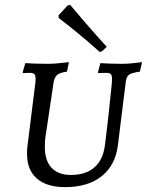

<svg xmlns="http://www.w3.org/2000/svg" viewBox="-20 -759 603 788"><path d="M164 -156Q164 -100 191.5 -70.5Q219 -41 271 -41Q333 -41 368.5 -73Q404 -105 411 -166Q419 -228 427.5 -307Q436 -386 439 -418Q441 -445 436.5 -452.5Q432 -460 416 -460L383 -459L382 -462L392 -500Q402 -499 428 -498Q454 -497 481 -497Q503 -497 529 -500Q555 -503 563 -504L554 -465Q520 -460 509.5 -452.5Q499 -445 496 -422L464 -164Q454 -81 397.5 -36Q341 9 247 9Q171 9 130.5 -27Q90 -63 91 -131V-139Q91 -148 93 -162L125 -418Q126 -424 126 -434Q126 -450 121 -455Q116 -460 101 -460L74 -459L73 -462L84 -500Q94 -499 121.5 -498Q149 -497 177 -497Q198 -497 226 -500Q254 -503 263 -504L255 -465Q226 -461 215 -452Q204 -443 200 -421L166 -193Q164 -180 164 -156ZM258 -737 268 -739Q281 -723 327 -669.5Q373 -616 418 -567L398 -548L389 -546Q337 -593 286.5 -633.5Q236 -674 221 -685L220 -696Z"/></svg>

Font: Alegreya SC
Style: Italic
Weight: 400
Italic angle: -7°
Designer: Juan Pablo del Peral
Foundry: Huerta Tipografica
Version: Version 2.007; ttfautohint (v1.6)